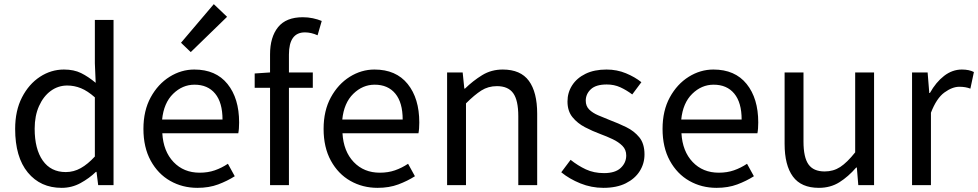

<svg xmlns="http://www.w3.org/2000/svg" viewBox="-20 -892 4712 925"><path d="M277 13Q175 13 114 -61Q53 -135 53 -271Q53 -359 86 -423Q119 -487 172.5 -522Q226 -557 288 -557Q336 -557 370.5 -540Q405 -523 441 -493L437 -587V-796H527V0H453L445 -64H442Q410 -33 368 -10Q326 13 277 13ZM297 -63Q335 -63 369 -82Q403 -101 437 -138V-423Q402 -454 370 -467Q338 -480 304 -480Q260 -480 224.5 -454Q189 -428 168 -381Q147 -334 147 -272Q147 -174 186 -118.5Q225 -63 297 -63Z M931 13Q859 13 800 -20.5Q741 -54 706 -118Q671 -182 671 -271Q671 -359 706 -423Q741 -487 797 -522Q853 -557 916 -557Q1020 -557 1076 -487.5Q1132 -418 1132 -302Q1132 -287 1131 -273.5Q1130 -260 1128 -250H762Q767 -163 816 -111.5Q865 -60 942 -60Q982 -60 1015 -71.5Q1048 -83 1078 -103L1111 -43Q1075 -20 1031 -3.5Q987 13 931 13ZM761 -316H1052Q1052 -398 1016.5 -441Q981 -484 917 -484Q859 -484 814 -440Q769 -396 761 -316ZM899 -641 852 -686 1010 -872 1074 -811Z M1281 0V-469H1207V-538L1281 -543V-630Q1281 -713 1319.5 -761Q1358 -809 1439 -809Q1464 -809 1487.5 -804Q1511 -799 1530 -791L1510 -722Q1479 -736 1449 -736Q1372 -736 1372 -629V-543H1487V-469H1372V0Z M1799 13Q1727 13 1668 -20.5Q1609 -54 1574 -118Q1539 -182 1539 -271Q1539 -359 1574 -423Q1609 -487 1665 -522Q1721 -557 1784 -557Q1888 -557 1944 -487.5Q2000 -418 2000 -302Q2000 -287 1999 -273.5Q1998 -260 1996 -250H1630Q1635 -163 1684 -111.5Q1733 -60 1810 -60Q1850 -60 1883 -71.5Q1916 -83 1946 -103L1979 -43Q1943 -20 1899 -3.5Q1855 13 1799 13ZM1629 -316H1920Q1920 -398 1884.5 -441Q1849 -484 1785 -484Q1727 -484 1682 -440Q1637 -396 1629 -316Z M2134 0V-543H2209L2217 -465H2220Q2259 -503 2303 -530Q2347 -557 2402 -557Q2488 -557 2528 -502.5Q2568 -448 2568 -344V0H2477V-332Q2477 -409 2452.5 -443Q2428 -477 2374 -477Q2332 -477 2299 -456Q2266 -435 2225 -394V0Z M2887 13Q2829 13 2776 -8.5Q2723 -30 2684 -62L2729 -122Q2764 -94 2802.5 -76Q2841 -58 2890 -58Q2944 -58 2970.5 -83Q2997 -108 2997 -143Q2997 -171 2978.5 -189.5Q2960 -208 2931.5 -221.5Q2903 -235 2873 -246Q2835 -260 2798.5 -279Q2762 -298 2738 -327.5Q2714 -357 2714 -403Q2714 -446 2736.5 -481Q2759 -516 2801 -536.5Q2843 -557 2902 -557Q2952 -557 2995.5 -539Q3039 -521 3070 -496L3026 -437Q2998 -458 2968.5 -471.5Q2939 -485 2903 -485Q2851 -485 2826.5 -462Q2802 -439 2802 -407Q2802 -381 2818.5 -364.5Q2835 -348 2862 -336.5Q2889 -325 2919 -313Q2959 -298 2997 -279.5Q3035 -261 3060 -230.5Q3085 -200 3085 -148Q3085 -104 3062 -67.5Q3039 -31 2995 -9Q2951 13 2887 13Z M3432 13Q3360 13 3301 -20.5Q3242 -54 3207 -118Q3172 -182 3172 -271Q3172 -359 3207 -423Q3242 -487 3298 -522Q3354 -557 3417 -557Q3521 -557 3577 -487.5Q3633 -418 3633 -302Q3633 -287 3632 -273.5Q3631 -260 3629 -250H3263Q3268 -163 3317 -111.5Q3366 -60 3443 -60Q3483 -60 3516 -71.5Q3549 -83 3579 -103L3612 -43Q3576 -20 3532 -3.5Q3488 13 3432 13ZM3262 -316H3553Q3553 -398 3517.5 -441Q3482 -484 3418 -484Q3360 -484 3315 -440Q3270 -396 3262 -316Z M3925 13Q3840 13 3800 -41.5Q3760 -96 3760 -199V-543H3851V-210Q3851 -134 3875 -100Q3899 -66 3953 -66Q3995 -66 4028 -87.5Q4061 -109 4100 -158V-543H4191V0H4115L4108 -85H4105Q4067 -41 4024 -14Q3981 13 3925 13Z M4374 0V-543H4449L4457 -444H4460Q4489 -496 4528.5 -526.5Q4568 -557 4614 -557Q4649 -557 4672 -545L4655 -465Q4632 -474 4602 -474Q4568 -474 4530 -446.5Q4492 -419 4465 -349V0Z"/></svg>

Font: Chiron Sans HK TT
Style: Regular
Weight: 400
Designer: Ryoko NISHIZUKA 西塚涼子 (kana, bopomofo & ideographs); Paul D. Hunt (Latin, Greek & Cyrillic); Sandoll Communications 산돌커뮤니
Foundry: Adobe
Version: Version 2.022;hotconv 1.0.109;makeotfexe 2.5.65596